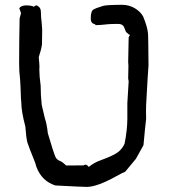

<svg xmlns="http://www.w3.org/2000/svg" viewBox="-20 -751 696 784"><path d="M334.5 12.2Q317.4 12.2 206.1 6.3Q150.9 -11.2 128.9 -68.8L123.5 -86.9Q96.2 -154.3 91.3 -170.9Q86.4 -192.9 83.5 -234.4Q66.9 -296.9 66.9 -334Q65.4 -344.2 64.7 -372.1Q64 -399.9 62 -426.8Q58.1 -458 58.1 -491.2Q58.1 -578.1 60.1 -675.8L65.9 -697.3L58.6 -717.8Q67.4 -729 86.4 -729Q107.9 -729 118.2 -723.6L127.4 -729.5Q147 -723.1 147 -701.7Q147 -683.1 150.4 -655.3Q152.3 -635.3 152.3 -629.9L151.4 -569.3Q148.4 -547.9 138.2 -517.6Q141.1 -487.3 141.1 -478.5L140.6 -467.8Q140.6 -439.9 146 -401.4Q146 -362.8 150.4 -322.3Q150.9 -317.9 163.6 -266.6Q171.4 -244.1 175.3 -207Q196.8 -132.8 207 -108.9Q213.4 -97.7 226.1 -93.3Q234.9 -89.8 250.5 -75.2L321.3 -75.7Q325.2 -78.6 328.6 -78.6Q335.9 -78.6 342.3 -69.3Q364.7 -87.4 390.1 -96.2Q446.3 -116.7 463.4 -130.9Q480.5 -145 488.8 -164.6Q499.5 -218.8 500 -265.1V-330.1Q500 -338.4 505.4 -418.9L503.4 -430.2Q503.4 -446.8 504.4 -482.9L503.4 -497.6L505.4 -599.1Q505.4 -600.1 510.3 -607.4V-607.9Q510.3 -608.9 506.3 -610.4L495.1 -620.1Q492.7 -623.5 486.3 -641.1Q480 -653.3 462.9 -653.3Q434.1 -653.3 423.3 -652.3Q387.7 -648.4 375 -648.4Q367.2 -648.4 367.2 -649.9Q367.2 -650.9 371.6 -652.3Q350.6 -652.3 350.6 -675.8Q350.6 -701.2 358.9 -710.4Q371.1 -718.3 399.9 -726.6Q410.6 -731 477.5 -731.4Q506.8 -731.4 530.3 -717.5Q553.7 -703.6 564.5 -683.6Q582.5 -640.1 584.5 -612.8Q585.4 -597.2 585.4 -579.6L586.4 -484.4Q583.5 -447.8 576.7 -322.8L576.2 -294.9Q576.7 -282.2 576.7 -266.1Q571.8 -224.1 565.9 -158.2L534.7 -102.1L491.2 -49.8Q480 -45.4 456.1 -32.2Q376.5 12.2 334.5 12.2Z"/></svg>

Font: Kurland
Style: Regular
Weight: 400
Designer: GGBot
Version: 0.22